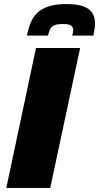

<svg xmlns="http://www.w3.org/2000/svg" viewBox="-20 -924 487 944"><path d="M11 0 157 -688H374L227 0ZM112 -749Q119 -783 130.5 -811.5Q142 -840 163 -860.5Q184 -881 219 -892.5Q254 -904 306 -904Q360 -904 390.5 -892.5Q421 -881 434 -860Q447 -839 447 -810Q447 -797 445 -782Q443 -767 439 -749H335Q337 -757 338.5 -764Q340 -771 340 -777Q340 -790 330 -798Q320 -806 289 -806Q259 -806 245 -798.5Q231 -791 225.5 -778.5Q220 -766 216 -749Z"/></svg>

Font: Saira SemiExpanded ExtraBold
Style: Italic
Weight: 800
Width: 6
Italic angle: -12°
Designer: Hector Gatti with collaboration of the Omnibus-Type team
Foundry: Omnibus-Type
Version: Version 1.101